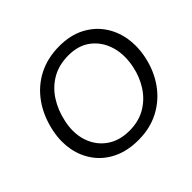

<svg xmlns="http://www.w3.org/2000/svg" viewBox="-169 -935 1155 1155"><g transform="rotate(-45 408.5 -357.5)"><path d="M402 11Q310.5 11 242.2 -21.5Q174 -54 131.8 -110.8Q89.5 -167.5 75.5 -241Q69.5 -273.5 69.5 -308Q69.5 -350.5 79 -395.5Q100.5 -497 153.8 -571.2Q207 -645.5 286 -685.8Q365 -726 465.5 -726Q555 -726 622 -692.5Q689 -659 730.8 -601Q772.5 -543 786 -468.5Q791.5 -436.5 791.5 -403Q791.5 -358 781.5 -310.5Q761 -215.5 709 -143Q657 -70.5 579 -29.8Q501 11 402 11ZM403.5 -67Q482.5 -67 541.2 -101.5Q600 -136 637.5 -194Q675 -252 689.5 -322.5Q698 -363.5 698 -401Q698 -446 686 -486Q663.5 -560 606.8 -604Q550 -648 464.5 -648Q383.5 -648 323.5 -613.5Q263.5 -579 225 -519Q186.5 -459 170.5 -383Q162 -343.5 162 -308Q162 -262.5 175.5 -222.5Q199.5 -151 258.5 -109Q317.5 -67 403.5 -67Z"/></g></svg>

Font: Heraclito
Style: Italic
Weight: 400
Italic angle: -12°
Designer: Kostas Bartsokas (font) & Cristiano Sobral (main changes)
Foundry: Kostas Bartsokas (font) & Cristiano Sobral (main changes)
Version: Version 1.00;July 8, 2020;FontCreator 13.0.0.2655 64-bit